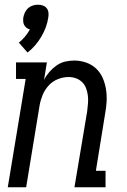

<svg xmlns="http://www.w3.org/2000/svg" viewBox="-20 -795 540 815"><path d="M97 -572 60 -614Q74 -625 86 -639.5Q98 -654 107 -670Q99 -672 92.5 -677Q86 -682 82.5 -689Q79 -696 78.5 -704.5Q78 -713 79 -721Q81 -732 86 -742.5Q91 -753 99.5 -760.5Q108 -768 119 -771.5Q130 -775 141 -775Q152 -775 162 -771.5Q172 -768 178 -760.5Q184 -753 185.5 -742.5Q187 -732 185 -721Q182 -700 174.5 -679.5Q167 -659 155.5 -639.5Q144 -620 129.5 -603Q115 -586 97 -572ZM13 0 89 -460H48V-530H179L167 -456Q176 -474 189.5 -489.5Q203 -505 220 -517Q237 -529 256.5 -533.5Q276 -538 295 -538Q321 -538 345.5 -529.5Q370 -521 388 -504Q406 -487 416 -464Q426 -441 430 -415.5Q434 -390 432.5 -363.5Q431 -337 426 -311L387 -70H428V0H296L350 -322Q352 -339 353.5 -356Q355 -373 353 -389Q351 -405 345.5 -420Q340 -435 329 -446Q318 -457 303 -462.5Q288 -468 271 -468Q248 -468 225.5 -459Q203 -450 186.5 -432Q170 -414 161 -392Q152 -370 148 -347L91 0Z"/></svg>

Font: Iosevka Slab
Style: Italic
Weight: 400
Italic angle: -9°
Monospace: yes
Designer: Belleve Invis
Foundry: Belleve Invis
Version: Version 11.1.0; ttfautohint (v1.8.3)